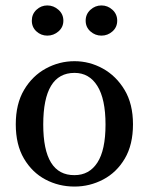

<svg xmlns="http://www.w3.org/2000/svg" viewBox="-20 -675 548 706"><path d="M254 11Q196 11 147 -15Q98 -41 68 -92Q38 -143 38 -218Q38 -293 68.5 -344.5Q99 -396 148.5 -423Q198 -450 254 -450Q309 -450 358 -423Q407 -396 438 -344.5Q469 -293 469 -218Q469 -143 439 -92Q409 -41 359.5 -15Q310 11 254 11ZM254 -31Q308 -31 338 -77Q368 -123 368 -217Q368 -311 338 -359Q308 -407 254 -407Q139 -407 139 -217Q139 -30 254 -31ZM154 -544Q131 -544 114 -559.5Q97 -575 97 -599Q97 -623 114 -639Q131 -655 154 -655Q177 -655 195 -639Q213 -623 213 -599Q213 -575 195 -559.5Q177 -544 154 -544ZM353 -544Q330 -544 312.5 -559.5Q295 -575 295 -599Q295 -623 312.5 -639Q330 -655 353 -655Q376 -655 393.5 -639Q411 -623 411 -599Q411 -575 393.5 -559.5Q376 -544 353 -544Z"/></svg>

Font: Lisu Bosa Medium
Style: Regular
Weight: 500
Designer: David Morse, Annie Olsen, Victor Gaultney, Frank Grießhammer (Latin)
Foundry: SIL International
Version: Version 2.000